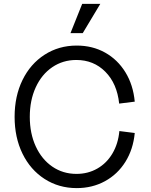

<svg xmlns="http://www.w3.org/2000/svg" viewBox="-20 -950 778 986"><path d="M55 -350Q55 -456 95.5 -539Q136 -622 209 -669Q282 -716 374 -716Q455 -716 519.5 -680Q584 -644 624 -579Q664 -514 672 -428L592 -418Q581 -521 521 -581.5Q461 -642 372 -642Q303 -642 248.5 -605Q194 -568 163.5 -501.5Q133 -435 133 -350Q133 -265 163.5 -198.5Q194 -132 248.5 -94.5Q303 -57 373 -57Q432 -57 480 -84.5Q528 -112 557.5 -162Q587 -212 593 -277L672 -267Q664 -183 624 -119Q584 -55 519 -19.5Q454 16 374 16Q282 16 209 -31Q136 -78 95.5 -161Q55 -244 55 -350ZM402 -930H495L405 -780H342Z"/></svg>

Font: Uncut Sans Variable
Style: Regular
Weight: 400
Designer: Kasper Nordkvist
Foundry: UNCUT.wtf
Version: Version 1.303;Glyphs 3.1.2 (3151)